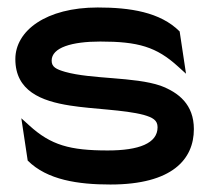

<svg xmlns="http://www.w3.org/2000/svg" viewBox="-20 -482 560 513"><path d="M21 -324C21 -239 90 -212 167 -200C230 -190 311 -189 364 -175C388 -168 401 -161 401 -142C401 -99 351 -80 268 -80C167 -80 116 -94 58 -147L37 -166L54 -53C106 -1 189 11 275 11C441 11 498 -57 498 -137C498 -203 457 -235 409 -253C339 -277 225 -270 154 -290C130 -297 118 -303 118 -320C118 -355 172 -371 248 -371C349 -371 398 -357 456 -304L477 -285L460 -398C408 -450 327 -462 241 -462C103 -462 21 -400 21 -324Z"/></svg>

Font: Charger Sport
Style: BdExt
Weight: 700
Designer: Jasper
Foundry: Cannot Into Space Fonts
Version: Version 1.1